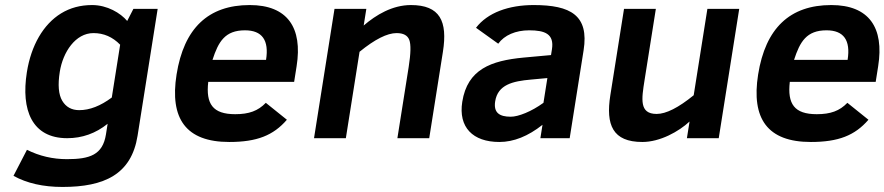

<svg xmlns="http://www.w3.org/2000/svg" viewBox="-20 -547 3501 760"><path d="M344.5 -527C298.5 -527 257.6 -516 221.7 -494C151.3 -450.7 103.2 -367.3 86.3 -261C62.7 -111.7 106.3 0 246 0C305.3 0 358.7 -19 406 -57L399.4 -15C386.5 66.4 335.1 83 244.9 83C188.9 83 136.1 70.7 86.7 46L33.4 149C86.1 178.3 150.8 193 227.4 193C392.8 193 500.3 143.5 524.6 -10L604.1 -512H508.1L483.5 -464C457 -495.5 404.4 -527 344.5 -527ZM349.9 -416C390.6 -416 425.8 -400.7 455.6 -370L422.5 -161C377.9 -127.7 334.9 -111 293.6 -111C263.6 -111 241.2 -123.3 226.4 -148C211.7 -172.7 208.4 -211 216.7 -263C229 -340.7 278.6 -416 349.9 -416Z M968.5 -527C804.5 -527 708 -435.3 678.9 -252C651.3 -77.5 715.6 15 887.6 15C996.7 15 1061.9 -10.8 1115.6 -73L1032.2 -140C1001.2 -107.9 965.7 -95 911 -95C822.1 -95 794.3 -135.6 804.3 -223H1144.3L1154.1 -285C1178.3 -437.4 1118.1 -527 968.5 -527ZM1033.1 -310H821.1C844.5 -382.1 870.6 -427 949.6 -427C1017.6 -427 1045.5 -388 1033.1 -310Z M1606.5 -527C1533.3 -527 1468.4 -488.1 1419.6 -446L1430.1 -512H1304.1L1223 0H1349L1403.2 -342C1463.6 -391.3 1512.6 -416 1549.9 -416C1576.6 -416 1593.3 -407 1600.1 -389C1606.9 -371 1606.1 -335.3 1597.7 -282L1553 0H1679L1733.2 -342C1752.4 -463.6 1721.3 -527 1606.5 -527Z M2092.5 -527C1993.6 -527 1910 -497 1864.2 -437L1952.2 -374C1976.6 -407.9 2021.2 -427 2074.6 -427C2137.1 -427 2174.3 -412.6 2164.8 -352L2161.1 -329L2051.5 -319C1924.7 -306.8 1830.3 -273.5 1809.8 -144C1793.9 -43.5 1851.3 15 1956.6 15C2013.3 15 2070.2 -7.7 2127.4 -53L2119 0H2235L2290.1 -348C2312 -486.2 2239 -527 2092.5 -527ZM1940.1 -146C1950.5 -211.8 2009.5 -225.7 2081.7 -232L2146.7 -238L2131.2 -140C2107.1 -122.7 2083.3 -109.2 2059.8 -99.5C2036.2 -89.8 2016.8 -85 2001.5 -85C1957.3 -85 1932.9 -100.5 1940.1 -146Z M2522.6 15C2592.8 15 2666.8 -26.3 2709.5 -66L2699 0H2825L2906.1 -512H2780.1L2725.9 -170C2665.4 -120.7 2616.5 -96 2579.2 -96C2509.7 -96 2519.6 -155 2531.4 -230L2576.1 -512H2450.1L2395.9 -170C2377.3 -52.6 2405.2 15 2522.6 15Z M3270.5 -527C3106.5 -527 3010 -435.3 2980.9 -252C2953.3 -77.5 3017.6 15 3189.6 15C3298.7 15 3363.9 -10.8 3417.6 -73L3334.2 -140C3303.2 -107.9 3267.7 -95 3213 -95C3124.1 -95 3096.3 -135.6 3106.3 -223H3446.3L3456.1 -285C3480.3 -437.4 3420.1 -527 3270.5 -527ZM3335.1 -310H3123.1C3146.5 -382.1 3172.6 -427 3251.6 -427C3319.6 -427 3347.5 -388 3335.1 -310Z"/></svg>

Font: Fog Sans
Style: It
Weight: 700
Foundry: Intel Corporation
Version: Version 1.00